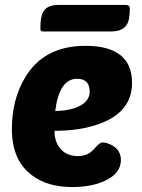

<svg xmlns="http://www.w3.org/2000/svg" viewBox="-20 -745 572 775"><path d="M107 -39Q28 -99 28 -224Q28 -342 80 -430Q156 -560 325 -560Q513 -560 513 -410Q513 -293 381 -245Q304 -217 200 -217Q200 -174 222 -147Q247 -115 295 -115Q335 -115 359 -143Q383 -170 392 -170Q413 -170 435 -157Q468 -137 468 -99Q468 -45 403 -15Q349 10 272 10Q170 10 107 -39ZM203 -297Q266 -298 303 -318Q342 -339 342 -375Q342 -427 291 -427Q219 -427 203 -297ZM154 -618Q143 -618 143 -629Q143 -676 153 -695Q168 -725 216 -725H488Q504 -725 504 -711Q504 -663 491 -644Q474 -618 426 -618Z"/></svg>

Font: PoetsenOne
Style: Regular
Weight: 400
Designer: Rodrigo Fuenzalida, Pablo Impallari
Foundry: Pablo Impallari, Rodrigo Fuenzalida
Version: Version 1.000